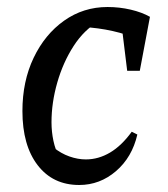

<svg xmlns="http://www.w3.org/2000/svg" viewBox="-20 -519 479 548"><path d="M206 9Q131 9 87.5 -47.5Q44 -104 44 -202Q44 -287 76 -354Q108 -421 163 -460Q218 -499 287 -499Q321 -499 353 -491.5Q385 -484 408 -471L377 -406Q306 -437 216 -442L262 -458Q220 -434 190 -387.5Q160 -341 143.5 -283.5Q127 -226 127 -170Q127 -143 132.5 -117Q138 -91 150 -69L133 -98Q154 -81 178 -72.5Q202 -64 225 -64Q261 -64 294 -83.5Q327 -103 356 -143L372 -135Q357 -70 311 -30.5Q265 9 206 9ZM343 -317 324 -472 408 -471 379 -317Z"/></svg>

Font: Piazzolla Thin Medium
Style: Italic
Weight: 500
Italic angle: -11.3°
Version: Version 2.005